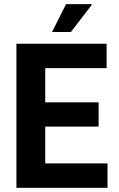

<svg xmlns="http://www.w3.org/2000/svg" viewBox="-20 -896 567 916"><path d="M58.3 0V-687.2H488.6V-571H195.8V-407.7H450.5V-291.9H195.8V-116.4H492.8V0ZM228.3 -743.4 295.1 -876.4H416.5L417.5 -872.4L318.2 -743.4Z"/></svg>

Font: Archivo SemiBold Condensed
Style: Regular
Weight: 600
Width: 3
Version: Version 2.001